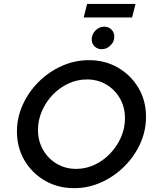

<svg xmlns="http://www.w3.org/2000/svg" viewBox="-20 -943 776 975"><path d="M356.2 12.5Q273.6 12.5 208 -25.7Q142.4 -63.9 104.2 -128.8Q66 -193.8 66 -275Q66 -345.8 95.5 -411.1Q125 -476.4 176.4 -527.4Q227.8 -578.5 293.8 -608Q359.7 -637.5 431.9 -637.5Q513.9 -637.5 579.5 -599.3Q645.1 -561.1 683.3 -496.2Q721.5 -431.2 721.5 -350Q721.5 -278.5 692 -213.5Q662.5 -148.6 611.1 -97.6Q559.7 -46.5 494.1 -17Q428.5 12.5 356.2 12.5ZM366.7 -85.4Q416 -85.4 460.4 -106.2Q504.9 -127.1 539.6 -163.5Q574.3 -200 594.4 -245.8Q614.6 -291.7 614.6 -342.4Q614.6 -398.6 589.2 -443.1Q563.9 -487.5 520.1 -513.5Q476.4 -539.6 421.5 -539.6Q372.2 -539.6 327.4 -518.8Q282.6 -497.9 247.9 -461.8Q213.2 -425.7 193.1 -379.5Q172.9 -333.3 172.9 -283.3Q172.9 -227.1 198.6 -182.3Q224.3 -137.5 268.1 -111.5Q311.8 -85.4 366.7 -85.4ZM404.9 -854.2 422.2 -922.9H668.1L650.7 -854.2ZM496.5 -693.1Q475 -693.1 460.4 -707.3Q445.8 -721.5 445.8 -743.1Q445.8 -768.8 464.9 -788.2Q484 -807.6 509.7 -807.6Q531.2 -807.6 545.8 -793.1Q560.4 -778.5 560.4 -756.9Q560.4 -731.2 541 -712.2Q521.5 -693.1 496.5 -693.1Z"/></svg>

Font: Afacad Medium
Style: Italic
Weight: 500
Italic angle: -14°
Designer: Kristian Moeller
Foundry: Dicotype
Version: Version 1.000; ttfautohint (v1.8.4.7-5d5b)